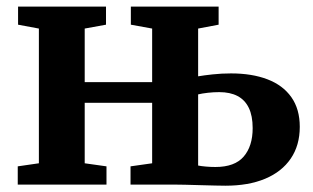

<svg xmlns="http://www.w3.org/2000/svg" viewBox="-20 -572 969 595"><path d="M678.5 3.5Q668.5 3.5 647.2 3Q626 2.5 600.8 1.8Q575.5 1 553 0.5Q530.5 0 518 0H384.5V-56.5L451.5 -66V-253.5H242.5V-66L310 -56.5V0H35V-56.5L100.5 -66V-483.5L36 -495.5V-551.5H308.5V-495.5L242.5 -483.5V-317.5H451.5V-483.5L385.5 -495.5V-551.5H657.5V-495.5L594 -483.5V-335.5Q611.5 -338.5 639 -341.5Q666.5 -344.5 696 -344.5Q761 -344.5 808.8 -326.2Q856.5 -308 882.8 -271Q909 -234 909 -179Q909 -121.5 881 -80.5Q853 -39.5 801.5 -18Q750 3.5 678.5 3.5ZM647.5 -54.5Q707.5 -54.5 735.2 -86.8Q763 -119 763 -175Q763 -213 751 -237.8Q739 -262.5 716 -274.5Q693 -286.5 659.5 -286.5Q642 -286.5 624.2 -284.5Q606.5 -282.5 594 -279.5V-59Q604 -57 618.2 -55.8Q632.5 -54.5 647.5 -54.5Z"/></svg>

Font: Merriweather 28pt
Style: Bold
Weight: 700
Version: Version 2.100